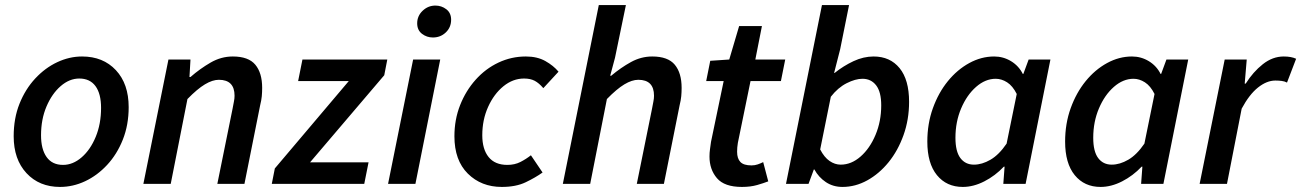

<svg xmlns="http://www.w3.org/2000/svg" viewBox="-20 -726 5137 758"><path d="M217 12Q135 12 84.5 -42.5Q34 -97 34 -188Q34 -259 57 -316.5Q80 -374 119 -416Q158 -458 206 -480.5Q254 -503 304 -503Q387 -503 437.5 -449Q488 -395 488 -303Q488 -233 465 -175Q442 -117 403 -75Q364 -33 316 -10.5Q268 12 217 12ZM229 -75Q268 -75 302.5 -105Q337 -135 358 -186Q379 -237 379 -300Q379 -356 357 -386Q335 -416 293 -416Q254 -416 219.5 -386Q185 -356 163.5 -305.5Q142 -255 142 -192Q142 -137 164 -106Q186 -75 229 -75Z M546 0 645 -491H732L728 -422H732Q770 -455 811.5 -479Q853 -503 899 -503Q961 -503 988 -470.5Q1015 -438 1015 -379Q1015 -362 1013.5 -346Q1012 -330 1007 -310L945 0H838L898 -296Q901 -313 903.5 -325Q906 -337 906 -348Q906 -411 844 -411Q819 -411 789 -393Q759 -375 720 -335L654 0Z M1053 0 1065 -61 1357 -406H1157L1174 -491H1509L1497 -429L1204 -85H1435L1418 0Z M1512 0 1611 -491H1718L1620 0ZM1689 -578Q1665 -578 1646 -592.5Q1627 -607 1627 -634Q1627 -663 1648.5 -683.5Q1670 -704 1699 -704Q1723 -704 1742 -689.5Q1761 -675 1761 -648Q1761 -618 1740 -598Q1719 -578 1689 -578Z M1961 12Q1880 12 1827 -40.5Q1774 -93 1774 -188Q1774 -254 1796.5 -311Q1819 -368 1858 -411.5Q1897 -455 1948 -479Q1999 -503 2056 -503Q2101 -503 2133 -485Q2165 -467 2185 -443L2125 -378Q2108 -398 2091 -407Q2074 -416 2049 -416Q2005 -416 1967.5 -385.5Q1930 -355 1907 -304Q1884 -253 1884 -192Q1884 -137 1909 -106Q1934 -75 1983 -75Q2012 -75 2034.5 -86.5Q2057 -98 2076 -113L2122 -45Q2094 -25 2055.5 -6.5Q2017 12 1961 12Z M2202 0 2344 -706H2451L2408 -498L2389 -427H2393Q2431 -459 2471 -481Q2511 -503 2555 -503Q2617 -503 2644 -470.5Q2671 -438 2671 -379Q2671 -362 2669.5 -346Q2668 -330 2663 -310L2601 0H2494L2554 -296Q2557 -313 2559.5 -325Q2562 -337 2562 -348Q2562 -411 2500 -411Q2475 -411 2445 -393Q2415 -375 2376 -335L2310 0Z M2909 12Q2840 12 2810.5 -22.5Q2781 -57 2781 -108Q2781 -123 2783 -137Q2785 -151 2787 -166L2837 -406H2768L2784 -486L2859 -491L2898 -623H2988L2962 -491H3080L3063 -406H2943L2893 -162Q2890 -144 2890 -127Q2890 -100 2903 -86.5Q2916 -73 2947 -73Q2960 -73 2971.5 -77Q2983 -81 2993 -86L3013 -10Q2995 -3 2969 4.5Q2943 12 2909 12Z M3306 12Q3269 12 3240.5 -7Q3212 -26 3195 -57H3193L3172 0H3083L3225 -706H3332L3297 -532L3273 -438H3275Q3310 -466 3349.5 -484.5Q3389 -503 3429 -503Q3494 -503 3531.5 -457Q3569 -411 3569 -324Q3569 -254 3547 -192.5Q3525 -131 3488 -85.5Q3451 -40 3404 -14Q3357 12 3306 12ZM3299 -76Q3341 -76 3377.5 -108Q3414 -140 3436.5 -193.5Q3459 -247 3459 -310Q3459 -363 3439 -389Q3419 -415 3385 -415Q3357 -415 3322.5 -397.5Q3288 -380 3260 -344L3218 -136Q3234 -105 3255 -90.5Q3276 -76 3299 -76Z M3781 12Q3717 12 3679 -34.5Q3641 -81 3641 -167Q3641 -238 3663 -299Q3685 -360 3722 -405.5Q3759 -451 3806.5 -477Q3854 -503 3905 -503Q3941 -503 3971.5 -484.5Q4002 -466 4018 -434H4020L4041 -491H4127L4029 0H3941L3946 -68H3943Q3909 -32 3866 -10Q3823 12 3781 12ZM3825 -76Q3857 -76 3890.5 -95.5Q3924 -115 3954 -159L3994 -355Q3978 -387 3956 -401Q3934 -415 3911 -415Q3870 -415 3833.5 -383Q3797 -351 3774.5 -298Q3752 -245 3752 -182Q3752 -128 3771.5 -102Q3791 -76 3825 -76Z M4325 12Q4261 12 4223 -34.5Q4185 -81 4185 -167Q4185 -238 4207 -299Q4229 -360 4266 -405.5Q4303 -451 4350.5 -477Q4398 -503 4449 -503Q4485 -503 4515.5 -484.5Q4546 -466 4562 -434H4564L4585 -491H4671L4573 0H4485L4490 -68H4487Q4453 -32 4410 -10Q4367 12 4325 12ZM4369 -76Q4401 -76 4434.5 -95.5Q4468 -115 4498 -159L4538 -355Q4522 -387 4500 -401Q4478 -415 4455 -415Q4414 -415 4377.5 -383Q4341 -351 4318.5 -298Q4296 -245 4296 -182Q4296 -128 4315.5 -102Q4335 -76 4369 -76Z M4716 0 4815 -491H4902L4894 -396H4898Q4927 -442 4965.5 -472.5Q5004 -503 5048 -503Q5078 -503 5097 -494L5061 -400Q5052 -405 5040 -406.5Q5028 -408 5015 -408Q4981 -408 4946.5 -380.5Q4912 -353 4882 -297L4824 0Z"/></svg>

Font: Source Sans Pro SemiBold
Style: Italic
Weight: 600
Italic angle: -11°
Designer: Paul D. Hunt
Foundry: Adobe Systems Incorporated
Version: Version 1.095;hotconv 1.0.109;makeotfexe 2.5.65596